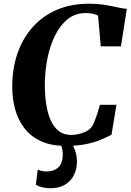

<svg xmlns="http://www.w3.org/2000/svg" viewBox="-20 -772 699 1028"><path d="M332.5 9Q252 9 197.2 -17Q142.5 -43 109 -87.8Q75.5 -132.5 60.5 -189Q45.5 -245.5 45.5 -306.5Q45.5 -405 73.8 -486.5Q102 -568 155.8 -627.8Q209.5 -687.5 285.2 -719.8Q361 -752 455.5 -752Q504 -752 541.8 -745.8Q579.5 -739.5 608.5 -732.8Q637.5 -726 659 -724.5L627.5 -524H519.5L505 -688Q497 -692.5 487 -695.8Q477 -699 464.8 -700.5Q452.5 -702 438 -702Q381 -702 339.5 -667Q298 -632 271 -574.2Q244 -516.5 231.5 -446.2Q219 -376 220 -306.5Q221 -253.5 228.8 -206.8Q236.5 -160 253 -124.8Q269.5 -89.5 296 -69.5Q322.5 -49.5 360.5 -49.5Q376 -49.5 396.5 -53.2Q417 -57 437 -66.2Q457 -75.5 471.5 -93Q477 -101 483 -115.2Q489 -129.5 495 -146.2Q501 -163 506.2 -180Q511.5 -197 515 -211H603.5L577 -50.5Q562 -43.5 541.8 -33.5Q521.5 -23.5 492.8 -13.8Q464 -4 424.8 2.5Q385.5 9 332.5 9ZM329.5 -16.5 356.5 -14.5Q370 2 381 31Q392 60 392 93.5Q392 132.5 376 165Q360 197.5 328.2 216.8Q296.5 236 249.5 236Q229 236 207.2 231Q185.5 226 172 217L182 136Q190 140 203 143Q216 146 231 146Q268.5 145.5 291.5 125Q314.5 104.5 316 60Q316.5 32.5 310.2 14.8Q304 -3 299.5 -14.5Z"/></svg>

Font: Merriweather 60pt ExtraBold
Style: Italic
Weight: 800
Italic angle: -7.8°
Version: Version 2.101